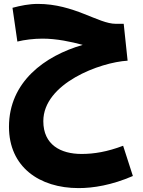

<svg xmlns="http://www.w3.org/2000/svg" viewBox="-20 -570 733 984"><path d="M383 394C458 394 552 379 661 332L611 177C529 208 462 219 398 219C291 219 202 172 202 51C202 -143 494 -251 634 -259L614 -448H573C484 -448 360 -550 174 -550C129 -550 85 -541 44 -530L69 -357C105 -366 153 -372 198 -372C270 -372 345 -356 404 -340C210 -284 26 -151 26 80C26 285 181 394 383 394Z"/></svg>

Font: Noto Sans Arabic SemCond Blk
Style: Regular
Weight: 900
Width: 4
Designer: Monotype Design Team, Nadine Chahine, Nizar Qandah and Khaled Hosny
Foundry: Monotype Imaging Inc.
Version: Version 2.012